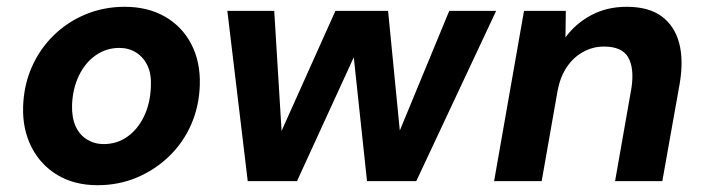

<svg xmlns="http://www.w3.org/2000/svg" viewBox="-20 -533 2073 565"><path d="M267 12Q199 12 149 -18Q99 -48 72.5 -100.5Q46 -153 48 -219Q50 -282 73.5 -335.5Q97 -389 138 -429Q179 -469 232.5 -491Q286 -513 347 -513Q415 -513 465.5 -484Q516 -455 543 -403Q570 -351 568 -283Q566 -220 542.5 -166.5Q519 -113 477.5 -73Q436 -33 382.5 -10.5Q329 12 267 12ZM285 -109Q324 -109 354.5 -130.5Q385 -152 403.5 -190Q422 -228 424 -278Q426 -315 414 -340Q402 -365 380.5 -378.5Q359 -392 331 -392Q293 -392 262 -370.5Q231 -349 212.5 -311Q194 -273 192 -224Q191 -187 202.5 -161.5Q214 -136 236 -122.5Q258 -109 285 -109Z M709 0 649 -501H787L812 -92L784 -93L967 -501H1122L1162 -93L1133 -92L1302 -501H1440L1205 0H1060L1015 -421H1047L854 0Z M1434 0 1522 -501H1645L1644 -423Q1674 -464 1720 -488.5Q1766 -513 1824 -513Q1889 -513 1927 -485Q1965 -457 1978.5 -406.5Q1992 -356 1980 -286L1929 0H1790L1838 -273Q1847 -331 1829 -363.5Q1811 -396 1757 -396Q1725 -396 1696.5 -380.5Q1668 -365 1648.5 -336.5Q1629 -308 1621 -267L1574 0Z"/></svg>

Font: DM Sans 17pt ExtraBold
Style: Italic
Weight: 800
Italic angle: -10°
Version: Version 4.004;gftools[0.9.30]